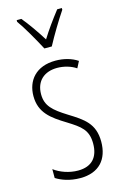

<svg xmlns="http://www.w3.org/2000/svg" viewBox="-119 -816 556 879"><g transform="rotate(-15 158.5 -377.0)"><path d="M143 -606H178C203 -653 239 -713 268 -756V-764H246C212 -720 188 -687 161 -644C135 -686 102 -733 76 -764H54V-756C79 -722 117 -655 143 -606ZM284 -127C284 -213 235 -244 169 -285C105 -325 74 -352 74 -407C74 -470 115 -505 176 -505C208 -505 242 -495 265 -479L281 -510C253 -529 216 -539 177 -539C84 -539 38 -481 38 -408C38 -329 88 -293 155 -252C214 -215 246 -193 246 -128C246 -63 213 -26 148 -26C106 -26 64 -41 35 -63V-21C60 -5 99 10 149 10C238 10 284 -43 284 -127Z"/></g></svg>

Font: Noto Sans Georgian ExtraCondensed ExtraLight
Style: Regular
Weight: 200
Width: 2
Designer: Monotype Design Team, Akaki Razmadze
Foundry: Google LLC
Version: Version 2.005